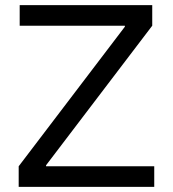

<svg xmlns="http://www.w3.org/2000/svg" viewBox="-20 -727 673 747"><path d="M52.7 -80.1H156.2H580.1V0H52.7ZM468.8 -627 465.8 -615.2V-630.9L572.3 -627L156.2 -80.1L159.2 -91.8V-76.2L52.7 -80.1ZM56.6 -707H572.3V-627H468.8H56.6Z"/></svg>

Font: Wanted Sans Variable
Style: Regular
Weight: 400
Designer: Original Design by Kil Hyung-jin and Kang Hanbin, Wanted Lab, Inc; Hangeul from Source Han Sans by Jang Soo-young and Ka
Foundry: Wanted Lab, Inc.
Version: Version 1.003;Glyphs 3.2 (3227)